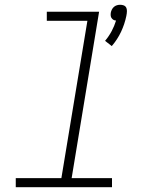

<svg xmlns="http://www.w3.org/2000/svg" viewBox="-20 -784 640 804"><path d="M448 -591 420 -613Q436 -632 447.5 -653.5Q459 -675 466 -698Q460 -698 455 -701Q450 -704 447 -708.5Q444 -713 443.5 -719Q443 -725 444 -731Q445 -737 448.5 -744Q452 -751 457.5 -755.5Q463 -760 469.5 -762Q476 -764 483 -764Q490 -764 496.5 -762Q503 -760 506.5 -755.5Q510 -751 511 -744Q512 -737 511 -731V-729L509 -717Q502 -683 487 -651Q472 -619 448 -591ZM46 0V-38H237L346 -697H176V-735H395L280 -38H449V0Z"/></svg>

Font: Iosevka Curly Slab XLtExObl
Style: Regular
Weight: 200
Width: 7
Italic angle: -9°
Monospace: yes
Designer: Belleve Invis
Foundry: Belleve Invis
Version: Version 11.0.0; ttfautohint (v1.8.3)